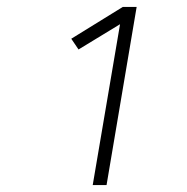

<svg xmlns="http://www.w3.org/2000/svg" viewBox="-20 -858 540 555"><path d="M248 -323 327 -788 207 -715 186 -746 335 -838H375L288 -323Z"/></svg>

Font: iosevka_custom_sans_ss08 XLt
Style: Italic
Weight: 200
Italic angle: -10°
Designer: Belleve Invis
Foundry: Belleve Invis
Version: Version 10.3.0; ttfautohint (v1.8.3)